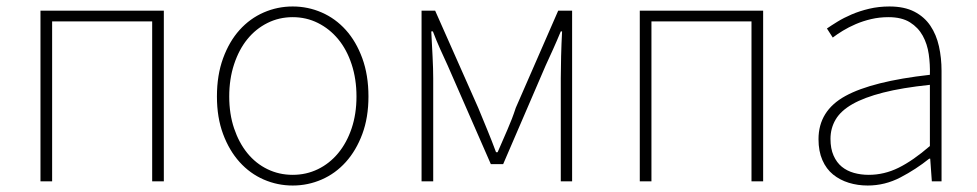

<svg xmlns="http://www.w3.org/2000/svg" viewBox="-20 -560 3018 593"><path d="M486 -527V0H450V-494H141V0H105V-527Z M884 13Q837 13 794.5 -5.5Q752 -24 720 -59.5Q688 -95 669 -146Q650 -197 650 -262Q650 -328 669 -380Q688 -432 720 -467.5Q752 -503 794.5 -521.5Q837 -540 884 -540Q931 -540 973.5 -521.5Q1016 -503 1048 -467.5Q1080 -432 1099 -380Q1118 -328 1118 -262Q1118 -197 1099 -146Q1080 -95 1048 -59.5Q1016 -24 973.5 -5.5Q931 13 884 13ZM884 -20Q926 -20 962 -37.5Q998 -55 1024.5 -87Q1051 -119 1066 -163.5Q1081 -208 1081 -262Q1081 -316 1066 -361.5Q1051 -407 1024.5 -439Q998 -471 962 -489Q926 -507 884 -507Q842 -507 806 -489Q770 -471 744 -439Q718 -407 703 -361.5Q688 -316 688 -262Q688 -208 703 -163.5Q718 -119 744 -87Q770 -55 806 -37.5Q842 -20 884 -20Z M1324 -527 1457 -227Q1471 -193 1485 -159Q1499 -125 1512 -90H1517Q1532 -125 1547 -159Q1562 -193 1573 -227L1704 -527H1747V0H1712V-318Q1712 -347 1713 -386Q1714 -425 1716 -463H1712Q1700 -434 1688.5 -408.5Q1677 -383 1665 -357L1534 -53H1496L1363 -357Q1351 -383 1339.5 -408.5Q1328 -434 1317 -463H1312Q1314 -425 1316 -386Q1318 -347 1318 -318V0H1282V-527Z M2337 -527V0H2301V-494H1992V0H1956V-527Z M2660 13Q2629 13 2601.5 4.5Q2574 -4 2553 -21Q2532 -38 2520 -65.5Q2508 -93 2508 -130Q2508 -218 2591 -263.5Q2674 -309 2852 -329Q2853 -361 2848.5 -392.5Q2844 -424 2830 -449.5Q2816 -475 2790.5 -491Q2765 -507 2724 -507Q2696 -507 2670.5 -501Q2645 -495 2623 -485.5Q2601 -476 2583 -465Q2565 -454 2552 -444L2534 -472Q2547 -481 2566.5 -493Q2586 -505 2610.5 -515.5Q2635 -526 2664.5 -533Q2694 -540 2727 -540Q2773 -540 2804 -524Q2835 -508 2853.5 -480.5Q2872 -453 2880 -417Q2888 -381 2888 -341V0H2858L2853 -70H2850Q2809 -37 2761 -12Q2713 13 2660 13ZM2663 -20Q2711 -20 2755.5 -42Q2800 -64 2852 -109V-298Q2766 -289 2707.5 -274Q2649 -259 2613 -238.5Q2577 -218 2561 -191Q2545 -164 2545 -131Q2545 -101 2554.5 -79.5Q2564 -58 2580 -45Q2596 -32 2617.5 -26Q2639 -20 2663 -20Z"/></svg>

Font: Kinto Sans Thin
Style: Regular
Weight: 100
Designer: Authors: Ryoko NISHIZUKA  (kana & ideographs); Paul D. Hunt (Latin, Greek & Cyrillic); Wenlong ZHANG  (bopomofo); Sandol
Foundry: Adobe Systems Incorporated, ookami Inc.
Version: Version 0.001